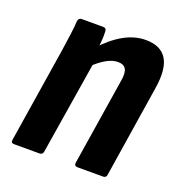

<svg xmlns="http://www.w3.org/2000/svg" viewBox="-98 -588 637 674"><g transform="rotate(20 220.5 -251.0)"><path d="M263 0Q250 0 251 -12L302 -335Q308 -368 300 -382Q292 -396 270 -396Q250 -396 227 -383Q204 -370 177 -344L175 -414Q214 -457 254 -479.5Q294 -502 336 -502Q392 -502 414.5 -465Q437 -428 424 -351L371 -12Q370 0 358 0ZM26 0Q13 0 15 -12L71 -367Q76 -401 80 -430.5Q84 -460 85 -481Q87 -494 98 -494H179Q191 -494 191 -481Q192 -465 190 -441Q188 -417 185 -398L191 -366L134 -12Q132 0 121 0Z"/></g></svg>

Font: Sofia Sans Condensed ExtraBold
Style: Italic
Weight: 800
Italic angle: -9°
Version: Version 4.100